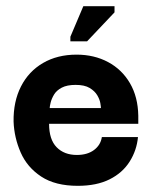

<svg xmlns="http://www.w3.org/2000/svg" viewBox="-20 -592 508 622"><path d="M232 10Q159 10 113.5 -20Q68 -50 47 -98Q26 -146 24 -198Q23 -263 48 -312Q73 -361 119.5 -388Q166 -415 228 -415Q285 -415 330 -391Q375 -367 401 -322.5Q427 -278 428 -217Q428 -216 428 -206Q428 -196 428 -191H139Q139 -140 163.5 -115Q188 -90 229 -90Q263 -90 284.5 -106Q306 -122 310 -148H427Q423 -105 400 -68.5Q377 -32 335 -11Q293 10 232 10ZM141 -242H307Q307 -246 305 -258Q303 -270 295 -283.5Q287 -297 270.5 -307Q254 -317 225 -317Q197 -317 180 -308Q163 -299 155 -285.5Q147 -272 144 -259.5Q141 -247 141 -242ZM262 -458H208V-473L250 -572H351V-552Z"/></svg>

Font: Darker Grotesque Light ExtraBold
Style: Regular
Weight: 800
Version: Version 1.000;gftools[0.9.28]